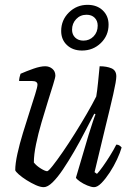

<svg xmlns="http://www.w3.org/2000/svg" viewBox="-20 -774 550 794"><path d="M161 0Q147 0 128 -8.5Q109 -17 90 -29Q71 -41 58 -52.5Q45 -64 43 -70Q43 -97 52 -138Q61 -179 75 -224.5Q89 -270 102.5 -312Q116 -354 125.5 -384.5Q135 -415 135 -424Q135 -439 112 -439H59Q59 -446 61 -455Q63 -464 65 -469Q90 -480 118.5 -490Q147 -500 167 -500Q184 -500 196.5 -489.5Q209 -479 209 -461Q209 -454 200 -425Q191 -396 178 -354.5Q165 -313 151.5 -267Q138 -221 129 -177.5Q120 -134 120 -102Q131 -88 149 -77Q167 -66 175 -66Q180 -66 197.5 -88Q215 -110 239.5 -145.5Q264 -181 290 -222.5Q316 -264 339.5 -304.5Q363 -345 378 -375Q382 -398 385.5 -433.5Q389 -469 392 -500Q421 -500 441 -491.5Q461 -483 461 -458Q461 -440 448.5 -385Q436 -330 415.5 -247Q395 -164 371 -62L381 -55Q390 -64 405 -85Q420 -106 435.5 -131Q451 -156 461 -176Q469 -176 474.5 -172Q480 -168 483 -164Q477 -143 464 -115Q451 -87 434 -61Q417 -35 400 -17.5Q383 0 369 0Q358 0 341 -7Q324 -14 310.5 -23.5Q297 -33 294 -39L346 -215Q356 -247 364 -271Q372 -295 375 -301L370 -304Q352 -270 331 -229Q310 -188 286.5 -147.5Q263 -107 240.5 -73.5Q218 -40 197.5 -20Q177 0 161 0ZM319 -565Q281 -565 257 -587.5Q233 -610 233 -646Q233 -691 265 -722.5Q297 -754 342 -754Q381 -754 405 -731Q429 -708 429 -672Q429 -627 397 -596Q365 -565 319 -565ZM325 -606Q350 -606 367 -623.5Q384 -641 384 -668Q384 -688 371.5 -700.5Q359 -713 338 -713Q312 -713 295 -695Q278 -677 278 -651Q278 -631 291 -618.5Q304 -606 325 -606Z"/></svg>

Font: Texturina 72pt 72pt Light
Style: Italic
Weight: 300
Italic angle: -11°
Designer: Guillermo Torres Carreño
Foundry: Omnibus-Type
Version: Version 1.002; ttfautohint (v1.8.3)